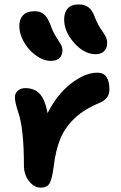

<svg xmlns="http://www.w3.org/2000/svg" viewBox="-20 -842 550 874"><path d="M416 -595.2Q363.3 -595.2 317.6 -646.7Q272 -698.2 272 -753.9Q272 -785.6 288.3 -803.7Q304.7 -821.8 337.9 -821.8Q364.7 -821.8 382.3 -809.1Q399.9 -796.4 412.1 -763.2Q422.4 -735.4 437 -713.6Q451.7 -691.9 459.7 -678Q467.8 -664.1 467.8 -645Q467.8 -622.6 453.9 -608.9Q439.9 -595.2 416 -595.2ZM211.9 -564.9Q177.7 -564.9 143.8 -589.4Q109.9 -613.8 88.9 -650.9Q67.9 -688 67.9 -723.1Q67.9 -754.9 85.2 -772.9Q102.5 -791 138.2 -791Q163.6 -791 180.2 -777.1Q196.8 -763.2 210 -728Q220.2 -698.2 234.4 -676Q248.5 -653.8 256.3 -640.9Q264.2 -627.9 264.2 -612.8Q264.2 -590.3 250.5 -577.6Q236.8 -564.9 211.9 -564.9ZM165 12.2Q135.3 12.2 112.1 -17.6Q88.9 -47.4 88.9 -87.9Q88.9 -258.8 62 -334Q47.9 -377 47.9 -398.9Q47.9 -417.5 61.3 -429.2Q74.7 -440.9 95.2 -440.9Q135.7 -440.9 160.2 -415.5Q184.6 -390.1 196.8 -327.1Q239.3 -412.1 303.2 -461.7Q367.2 -511.2 423.8 -511.2Q478 -511.2 478 -434.1Q478 -393.1 434.1 -374Q363.3 -345.2 319.3 -303.2Q275.4 -261.2 254.2 -209.2Q232.9 -157.2 224.1 -82Q216.8 -25.9 205.3 -6.8Q193.8 12.2 165 12.2Z"/></svg>

Font: Shantell Sans Irregular
Style: Regular
Weight: 600
Designer: Stephen Nixon, Anya Danilova, Shantell Martin
Foundry: Arrow Type
Version: Version 1.006;[9816181b4]